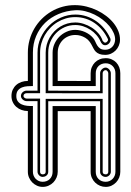

<svg xmlns="http://www.w3.org/2000/svg" viewBox="-20 -732 514 752"><path d="M451.2 -59.1Q451.2 -47.4 446.9 -36.7Q442.6 -26.1 434.9 -17.9Q427.2 -9.8 416.9 -4.9Q406.5 0 394 0Q382.3 0 371.7 -4.4Q361.1 -8.8 352.9 -16.7Q344.7 -24.7 339.8 -35.4Q335 -46.1 335 -59.1V-296.6H206.1V-59.1Q206.1 -47.4 201.5 -36.7Q197 -26.1 189.2 -17.9Q181.4 -9.8 170.5 -4.9Q159.7 0 147 0Q135.3 0 124.8 -4.8Q114.3 -9.5 106.3 -17.6Q98.4 -25.6 93.8 -36.4Q89.1 -47.1 89.1 -59.1V-297.1Q76.2 -297.1 64.6 -301.3Q53 -305.4 44.2 -313.1Q35.4 -320.8 30.2 -331.7Q24.9 -342.5 24.9 -356Q24.9 -369.9 30 -380.9Q35.2 -391.8 43.8 -399.4Q52.5 -407 64.2 -411Q75.9 -415 89.1 -415V-525.9Q89.1 -551.5 95.7 -575.4Q102.3 -599.4 114.4 -620.1Q126.5 -640.9 143.4 -657.8Q160.4 -674.8 181 -687Q201.7 -699.2 225.5 -705.7Q249.3 -712.2 274.9 -711.9Q297.1 -711.7 318.8 -706.3Q340.6 -700.9 360.1 -691.5Q379.6 -682.1 396.2 -669.4Q412.8 -656.7 424.8 -641.7Q436.8 -626.7 443.5 -610Q450.2 -593.3 450 -575.9Q450 -564 445.4 -553.2Q440.9 -542.5 433 -534.4Q425 -526.4 414.6 -521.7Q404.1 -517.1 392.1 -517.1Q378.2 -517.1 369.5 -520.5Q360.8 -523.9 355.3 -529.4Q349.9 -534.9 346.3 -542Q342.8 -549.1 338.7 -556.5Q334.7 -564 329.1 -571Q323.5 -578.1 314 -584Q304.9 -589.4 295.3 -592.2Q285.6 -595 274.9 -595Q260.3 -595 247.7 -589.7Q235.1 -584.5 225.8 -575.1Q216.6 -565.7 211.3 -553.1Q206.1 -540.5 206.1 -525.9V-415L335 -414.8V-445.3Q335 -458 339.5 -468.8Q344 -479.5 351.8 -487.4Q359.6 -495.4 370.5 -499.8Q381.3 -504.2 394 -504.2Q406.7 -504.2 417.2 -499.6Q427.7 -495.1 435.3 -487.2Q442.9 -479.2 447 -468.5Q451.2 -457.8 451.2 -445.3ZM355 -394.8 186 -395V-525.9Q186 -543.2 193 -559.3Q200 -575.4 212 -587.8Q224.1 -600.1 240.4 -607.5Q256.6 -615 274.9 -615Q284.4 -615 294.1 -612.8Q303.7 -610.6 312.9 -606.6Q322 -602.5 330 -596.8Q337.9 -591.1 344 -584Q349.6 -577.6 353 -569.5Q356.4 -561.3 360.8 -554.1Q365.2 -546.9 372.2 -542Q379.2 -537.1 392.1 -537.1Q400.4 -537.1 407.3 -540Q414.3 -543 419.4 -548.2Q424.6 -553.5 427.5 -560.5Q430.4 -567.6 430.9 -575.9Q431.4 -588.6 425.4 -602.5Q419.4 -616.5 408.6 -629.6Q397.7 -642.8 382.7 -654.5Q367.7 -666.3 350.1 -674.9Q332.5 -683.6 313.4 -688.2Q294.2 -692.9 274.9 -691.9Q239.7 -689.9 209.4 -677.1Q179 -664.3 156.6 -642.5Q134.3 -620.6 121.6 -590.9Q108.9 -561.3 108.9 -525.9V-395Q99.1 -395 87.8 -394.3Q76.4 -393.6 66.7 -389.8Q56.9 -386 50.4 -378.1Q43.9 -370.1 43.9 -356Q43.9 -342.8 49.9 -335Q55.9 -327.1 65.3 -323Q74.7 -318.8 86.2 -317.6Q97.7 -316.4 108.9 -316.9V-59.1Q108.9 -51.3 111.7 -44.2Q114.5 -37.1 119.6 -31.7Q124.8 -26.4 131.7 -23.2Q138.7 -20 147 -20Q155.5 -20 162.7 -22.8Q169.9 -25.6 175 -30.8Q180.2 -35.9 183.1 -43.1Q186 -50.3 186 -59.1V-316.7H355V-59.1Q355 -50.3 357.9 -43.1Q360.8 -35.9 366 -30.8Q371.1 -25.6 378.3 -22.8Q385.5 -20 394 -20Q402.3 -20 409.3 -23.2Q416.3 -26.4 421.4 -31.7Q426.5 -37.1 429.3 -44.2Q432.1 -51.3 432.1 -59.1V-445.3Q432.1 -453.6 429.3 -460.7Q426.5 -467.8 421.4 -473Q416.3 -478.3 409.3 -481.2Q402.3 -484.1 394 -484.1Q385.5 -484.1 378.3 -481.3Q371.1 -478.5 366 -473.4Q360.8 -468.3 357.9 -461.1Q355 -453.9 355 -445.3ZM414.1 -59.1Q414.1 -54.9 412.2 -51.3Q410.4 -47.6 407.5 -44.9Q404.5 -42.2 401 -40.6Q397.5 -39.1 394 -39.1Q385 -39.1 378.5 -44.9Q372.1 -50.8 372.1 -59.1V-335.7H168.9V-59.1Q168.9 -54.2 166.9 -50.4Q164.8 -46.6 161.6 -44.1Q158.4 -41.5 154.5 -40.3Q150.6 -39.1 147 -39.1Q142.8 -39.1 139.2 -40.9Q135.5 -42.7 132.8 -45.7Q130.1 -48.6 128.5 -52.1Q127 -55.7 127 -59.1V-335.9H84Q80.3 -335.9 76.4 -337.5Q72.5 -339.1 69.3 -341.8Q66.2 -344.5 64.1 -348.1Q62 -351.8 62 -356Q62 -360.4 63.8 -364.3Q65.7 -368.2 68.8 -371Q72 -373.8 75.9 -375.4Q79.8 -377 84 -377H127V-525.9Q127 -556.6 139.2 -583.7Q151.4 -610.8 171.8 -631.2Q192.1 -651.6 218.9 -663.3Q245.6 -675 274.9 -675Q298.1 -675 319 -668.1Q339.8 -661.1 357.2 -648.9Q374.5 -636.7 388.2 -620.1Q401.9 -603.5 410.9 -584Q413.1 -580.6 413.1 -575.9Q413.1 -572.3 411.4 -568.5Q409.7 -564.7 406.7 -561.6Q403.8 -558.6 400 -556.8Q396.2 -554.9 392.1 -554.9Q385.3 -554.9 380.7 -559.3Q376.2 -563.7 374 -569.1Q367.9 -583.3 357.4 -595.2Q346.9 -607.2 333.7 -615.7Q320.6 -624.3 305.4 -629.2Q290.3 -634 274.9 -634Q252.4 -634 233.2 -625.5Q213.9 -616.9 199.6 -602.2Q185.3 -587.4 177.1 -567.7Q168.9 -548.1 168.9 -525.9V-377L372.1 -375.7V-445.3Q372.1 -449.5 373.9 -453.4Q375.7 -457.3 378.9 -460.4Q382.1 -463.6 386 -465.5Q389.9 -467.3 394 -467.3Q397.7 -467.3 401.4 -465.2Q405 -463.1 407.8 -460Q410.6 -456.8 412.4 -452.9Q414.1 -449 414.1 -445.3ZM382.1 -59.1Q382.1 -53.7 385.7 -51.4Q389.4 -49.1 394 -49.1Q399.4 -49.1 401.7 -52.1Q404.1 -55.2 404.1 -59.1V-445.3Q404.1 -449 401 -453.1Q397.9 -457.3 394 -457.3Q388.7 -457.3 385.4 -453.5Q382.1 -449.7 382.1 -445.3V-366.7L158.9 -366.9V-525.9Q158.9 -542 163 -557Q167 -572 174.6 -585.1Q182.1 -598.1 192.6 -609Q203.1 -619.9 215.9 -627.7Q228.8 -635.5 243.7 -639.8Q258.5 -644 274.9 -644Q290.5 -644 307.5 -638.7Q324.5 -633.3 339.4 -623.8Q354.2 -614.3 365.7 -601Q377.2 -587.6 382.1 -572Q384.3 -569.8 386.6 -567.4Q388.9 -564.9 392.1 -564.9Q395.8 -564.9 399.4 -568.6Q403.1 -572.3 403.1 -575.9Q403.1 -576.7 403 -578Q402.8 -579.3 402.1 -580.1Q393.3 -598.6 380.4 -614.3Q367.4 -629.9 351.2 -641.2Q335 -652.6 315.7 -658.8Q296.4 -665 274.9 -665Q255.6 -665 237.9 -659.8Q220.2 -654.5 205 -645.3Q189.7 -636 177.1 -622.9Q164.6 -609.9 155.6 -594.5Q146.7 -579.1 141.8 -561.6Q137 -544.2 137 -525.9V-366.9H84Q79.3 -366.9 75.7 -364.1Q72 -361.3 72 -356Q72 -351.6 76.2 -348.8Q80.3 -345.9 84 -345.9H137V-59.1Q137 -53.7 140.1 -51.4Q143.3 -49.1 147 -49.1Q151.6 -49.1 155.3 -51.4Q158.9 -53.7 158.9 -59.1V-344.7H382.1Z"/></svg>

Font: TafelwerkOT
Style: Regular
Weight: 400
Designer: Peter Wiegel
Foundry: Peter Wiegel, based on an original design named Oxford by Christine Lord, 1969
Version: Version 1.000